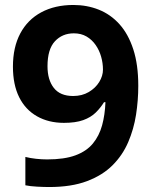

<svg xmlns="http://www.w3.org/2000/svg" viewBox="-20 -742 612 772"><path d="M536 -397Q536 -338.7 527 -280.8Q518 -223 495.5 -170.5Q473 -118 432.5 -77.5Q392 -37 329.4 -13.5Q266.9 10 178 10Q156.9 10 129 8.5Q101 7 82 3V-111Q102 -106 125 -103.5Q148 -101 169.5 -101Q239 -101 283.5 -117.5Q328 -134 353.5 -165Q379 -196 390.5 -238Q402 -280 404 -331H398.2Q384 -308 364.5 -289Q345 -270 314.5 -259Q284 -248 237 -248Q175.4 -248 128.7 -274.5Q82 -301 57 -351.3Q32 -401.7 32 -474Q32 -552 61.5 -607.5Q91 -663 145.9 -692.5Q200.8 -722 275.1 -722Q330 -722 377.5 -703Q425 -684 460.5 -644.5Q496 -605 516 -543.5Q536 -482 536 -397ZM277 -608Q230.5 -608 200.8 -576Q171 -544 171 -475.8Q171 -421 196.4 -388.5Q221.8 -356 274 -356Q310 -356 337 -372Q364 -388 379 -412.4Q394 -436.8 394 -462Q394 -488 386.7 -513.9Q379.4 -539.8 364.7 -560.9Q350.1 -582.1 328.2 -595.1Q306.2 -608 277 -608Z"/></svg>

Font: Noto Sans Sinhala
Style: Regular
Weight: 400
Designer: Jelle Bosma - Monotype Design Team
Foundry: Monotype Imaging Inc.
Version: Version 2.006